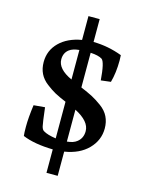

<svg xmlns="http://www.w3.org/2000/svg" viewBox="-119 -741 719 942"><g transform="rotate(15 240.0 -270.0)"><path d="M414 -524Q415 -515 415 -497Q415 -435 401 -385L351 -379Q344 -471 327 -483Q308 -495 268 -497V-321Q306 -305 328 -293.5Q350 -282 377.5 -262Q405 -242 418 -215.5Q431 -189 431 -156Q431 -96 387.5 -51.5Q344 -7 268 5V128H211V9Q116 7 57 -18Q55 -33 55 -64Q55 -111 64 -176L121 -181Q130 -104 134 -87.5Q138 -71 147 -66Q168 -53 211 -47V-233Q175 -248 154 -259.5Q133 -271 107.5 -290.5Q82 -310 69.5 -335.5Q57 -361 57 -394Q57 -453 98.5 -494Q140 -535 211 -547V-668H268V-552Q343 -551 414 -524ZM137 -429Q137 -380 211 -346V-496Q178 -493 161 -480Q137 -462 137 -429ZM344 -119Q344 -169 268 -208V-46Q301 -49 318 -63Q344 -83 344 -119Z"/></g></svg>

Font: Poly
Style: Regular
Weight: 400
Designer: Jos Nicols Silva Schwarzenberg
Foundry: Jose Nicolas Silva Schwarzenberg
Version: Version 1.001